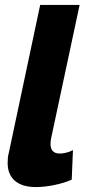

<svg xmlns="http://www.w3.org/2000/svg" viewBox="-20 -750 366 779"><path d="M126 9Q70 9 40.5 -16.5Q11 -42 11 -89Q11 -99 12 -109.5Q13 -120 16 -131L143 -730H303L187 -187Q186 -182 185.5 -176.5Q185 -171 185 -166Q185 -127 223 -127Q234 -127 248.5 -130.5Q263 -134 276 -141L271 -21Q239 -7 199 1Q159 9 126 9Z"/></svg>

Font: Raleway Thin ExtraBold
Style: Italic
Weight: 800
Italic angle: -12°
Version: Version 4.026